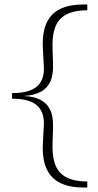

<svg xmlns="http://www.w3.org/2000/svg" viewBox="-20 -719 436 858"><path d="M370 -673Q286 -673 248.5 -633.5Q211 -594 215 -499L217 -434Q219 -385 204.5 -354Q190 -323 159.5 -307.5Q129 -292 83 -290H34V-303Q112 -303 145.5 -333Q179 -363 176 -420L172 -494Q167 -570 187.5 -615Q208 -660 250 -679.5Q292 -699 353 -699H370ZM353 119Q292 119 250 99Q208 79 187.5 34Q167 -11 172 -87L176 -160Q179 -217 145.5 -247.5Q112 -278 34 -278V-290H83Q129 -289 159.5 -273.5Q190 -258 204.5 -227.5Q219 -197 217 -147L215 -82Q211 13 248.5 52.5Q286 92 370 92V119Z"/></svg>

Font: Montagu Slab 144pt ExtraLight
Style: Regular
Weight: 250
Version: Version 1.000